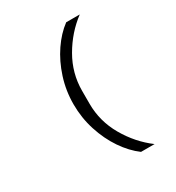

<svg xmlns="http://www.w3.org/2000/svg" viewBox="-209 -887 1058 1152"><g transform="rotate(-30 320.0 -311.0)"><path d="M427 -760H521Q427 -690 365.5 -583.5Q304 -477 304 -356V-266Q304 -145 365.5 -38.5Q427 68 521 138H427Q369 95 322 26Q275 -43 247 -130Q219 -217 219 -311Q219 -405 247 -492Q275 -579 322 -648Q369 -717 427 -760Z"/></g></svg>

Font: Writer
Style: Regular
Weight: 400
Monospace: yes
Designer: Mike Abbink, Paul van der Laan, Pieter van Rosmalen
Foundry: Bold Monday
Version: Version 2.001 2020